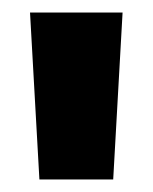

<svg xmlns="http://www.w3.org/2000/svg" viewBox="-20 -823 244 307"><path d="M28 -803H176L161 -536H43Z"/></svg>

Font: Moderustic
Style: Bold
Weight: 700
Designer: Tural Alisoy
Foundry: TAFT Foundry
Version: Version 2.120